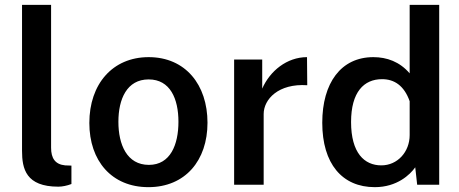

<svg xmlns="http://www.w3.org/2000/svg" viewBox="-20 -763 1897 793"><path d="M221 8C237 8 257 4 275 -3V-79L249 -80C208 -84 191 -109 191 -153V-743H71V-140C71 -66 87 8 221 8Z M593 10C745 10 837 -100 837 -256C837 -413 746 -527 594 -527C445 -527 349 -416 349 -255C349 -99 441 10 593 10ZM595 -82C504 -82 469 -166 469 -260C469 -354 504 -435 594 -435C683 -435 717 -355 717 -260C717 -166 684 -82 595 -82Z M947 0H1069V-292C1069 -353 1130 -419 1249 -411L1248 -527C1165 -527 1095 -470 1063 -397V-517H947Z M1528 10C1620 10 1674 -42 1695 -72L1703 0H1794V-743H1672V-460C1631 -508 1578 -527 1522 -527C1388 -527 1311 -420 1311 -256C1311 -87 1393 10 1528 10ZM1555 -80C1485 -80 1430 -131 1430 -259C1430 -383 1483 -436 1558 -436C1608 -436 1649 -410 1672 -345V-205C1672 -136 1622 -80 1555 -80Z"/></svg>

Font: United Sans SemiBold
Style: Regular
Weight: 600
Designer: Pablo Impallari, Rodrigo Fuenzalida (Modified by Dan O. Williams)
Version: Version 1.000;PS 001.000;hotconv 1.0.88;makeotf.lib2.5.64775